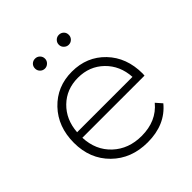

<svg xmlns="http://www.w3.org/2000/svg" viewBox="-192 -841 981 981"><g transform="rotate(-45 298.5 -351.0)"><path d="M213 -634Q198 -634 187.5 -644.5Q177 -655 177 -670Q177 -686 187.5 -696Q198 -706 213 -706Q228 -706 238.5 -695.5Q249 -685 249 -670Q249 -655 238 -644.5Q227 -634 213 -634ZM385 -634Q371 -634 360 -644.5Q349 -655 349 -670Q349 -685 359.5 -695.5Q370 -706 385 -706Q400 -706 410.5 -696Q421 -686 421 -670Q421 -655 410.5 -644.5Q400 -634 385 -634ZM548 -263Q548 -261 547.5 -256.5Q547 -252 547 -249H98Q102 -156 163.5 -98.5Q225 -41 319 -41Q426 -41 486 -114L515 -81Q445 4 318 4Q200 4 124.5 -70.5Q49 -145 49 -261Q49 -377 120 -451.5Q191 -526 299 -526Q407 -526 477.5 -452.5Q548 -379 548 -263ZM99 -288H499Q494 -373 438 -427.5Q382 -482 299 -482Q216 -482 160.5 -428Q105 -374 99 -288Z"/></g></svg>

Font: mBank Light
Style: Regular
Weight: 300
Designer: Julieta Ulanovsky
Foundry: Julieta Ulanovsky
Version: Version 7.200;PS 007.200;hotconv 1.0.88;makeotf.lib2.5.64775